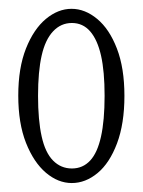

<svg xmlns="http://www.w3.org/2000/svg" viewBox="-20 -804 320 431"><path d="M182.6 -443.8Q214.8 -478.5 214.8 -588.9Q214.8 -643.6 206.8 -679.2Q198.7 -714.8 182.4 -733.6Q166 -752.4 141.4 -752.4Q116.7 -752.4 99.1 -733.6Q81.5 -714.8 73.5 -679.2Q65.4 -643.6 65.4 -588.9Q65.4 -534.2 73.5 -497.8Q81.5 -461.4 99.1 -443.6Q116.7 -425.8 141.4 -425.8Q166 -425.8 182.6 -443.8ZM141.1 -393.1Q110.4 -393.1 83 -416.3Q55.7 -439.5 38.3 -483.4Q21 -527.3 21 -589.4Q21 -651.4 38.3 -695.1Q55.7 -738.8 83 -761.5Q110.4 -784.2 140.6 -784.2Q170.9 -784.2 198.2 -761.5Q225.6 -738.8 242.4 -695.1Q259.3 -651.4 259.3 -588.9Q259.3 -526.4 242.7 -482.2Q226.1 -438 199 -415.5Q171.9 -393.1 141.1 -393.1Z"/></svg>

Font: Scarab Serif
Style: Light
Weight: 300
Designer: John Roberts
Foundry: Scarab
Version: 1.0